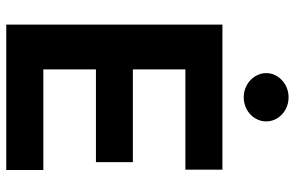

<svg xmlns="http://www.w3.org/2000/svg" viewBox="-188 -776 963 628"><g transform="rotate(90 294.0 -461.5)"><path d="M59.9 -707H534.5V-585.8H206.4V-414.1H509.8V-293.3H206.4V-121.2H535.5V0H59.9ZM218.6 -850Q218.6 -870.1 229.5 -886.9Q240.3 -903.8 258.4 -913.6Q276.5 -923.4 297.6 -923.4Q319.2 -923.4 337.3 -913.6Q355.4 -903.8 366 -886.9Q376.6 -870.1 376.6 -850Q376.6 -830.4 366 -813.4Q355.4 -796.3 337.3 -786.5Q319.2 -776.7 297.6 -776.7Q276.5 -776.7 258.4 -786.5Q240.3 -796.3 229.5 -813.4Q218.6 -830.4 218.6 -850Z"/></g></svg>

Font: Pretendard JP Variable
Style: Regular
Weight: 400
Designer: Base glyphs from Inter by Rasmus Andersson; Hangul glyphs from Noto Sans CJK(Source Han Sans) by Jang Soo-young and Kang
Foundry: Kil Hyung-jin
Version: Version 1.307;Glyphs 3.2 (3192)